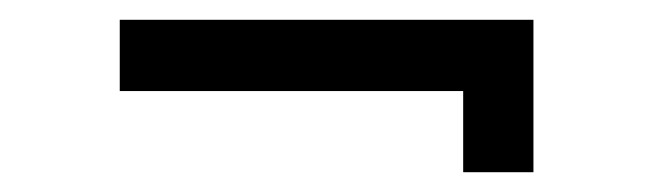

<svg xmlns="http://www.w3.org/2000/svg" viewBox="-20 -406 660 194"><path d="M101 -314H448V-232H519V-386H101Z"/></svg>

Font: Space Text
Style: Regular
Weight: 400
Designer: Florian Karsten (Space Text), Colophon Foundry (Space Mono)
Foundry: Florian Karsten
Version: Version 1.003;PS 001.003;hotconv 1.0.88;makeotf.lib2.5.64775